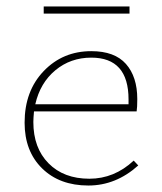

<svg xmlns="http://www.w3.org/2000/svg" viewBox="-20 -570 500 593"><path d="M380 -550V-528H115V-550ZM393 -74 407 -59Q338 3 253 3Q164 3 110 -50Q56 -103 56 -191Q56 -289 115 -350.5Q174 -412 262 -412Q334 -412 369 -372.5Q404 -333 404 -264Q404 -238 402 -226H85Q83 -204 83 -193Q83 -113 130 -65.5Q177 -18 256 -18Q333 -18 393 -74ZM262 -392Q198 -392 151 -353Q104 -314 89 -248H377V-263Q377 -392 262 -392Z"/></svg>

Font: EauTestInfant Extralight
Style: Regular
Weight: 250
Designer: Christian Thalmann (Catharsis Fonts)
Version: Version 0.001;PS 000.001;hotconv 1.0.88;makeotf.lib2.5.64775